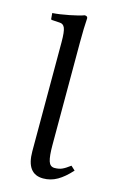

<svg xmlns="http://www.w3.org/2000/svg" viewBox="-111 -748 513 810"><g transform="rotate(15 145.0 -343.0)"><path d="M89.8 -563Q89.8 -609.4 83 -625.2Q76.2 -641.1 60.1 -641.1L27.8 -643.1Q22 -643.1 22 -647.9L20 -671.9Q50.3 -673.8 93.3 -682.4Q136.2 -690.9 154.8 -698.2Q168 -698.2 168 -688Q165 -647.9 165 -583V-134.8Q165 -85.4 171.9 -64.2Q178.7 -43 198.2 -43Q216.8 -43 230.7 -49.1Q244.6 -55.2 265.1 -70.8L283.2 -54.2Q252.9 -20.5 224.4 -4.2Q195.8 12.2 163.1 12.2Q89.8 12.2 89.8 -86.9Z"/></g></svg>

Font: Linux Biolinum G
Style: Regular
Weight: 400
Designer: Philipp H. Poll
Foundry: Philipp H. Poll
Version: Version 1.1.0 ; ttfautohint (v1.6)